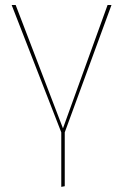

<svg xmlns="http://www.w3.org/2000/svg" viewBox="-20 -538 482 752"><path d="M416.6 -518.3H401.3L226.6 -35.3L41.4 -518.3H25.7L220 -19.6V193.9L233.6 191.3V-19.6Z"/></svg>

Font: Fira Sans Hair
Style: Regular
Weight: 100
Designer: bBox Type GmbH & Carrois Corporate GbR & Edenspiekermann AG
Foundry: bBox Type GmbH & Carrois Corporate GbR & Edenspiekermann AG
Version: Version 4.300;PS 004.300;hotconv 1.0.88;makeotf.lib2.5.64775